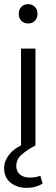

<svg xmlns="http://www.w3.org/2000/svg" viewBox="-22 -706 272 932"><path d="M150 0Q107 23 82 45.5Q57 68 57 100Q57 126 75 141Q93 156 122 156Q138 156 151 153.5Q164 151 174 147L185 185Q169 195 149.5 200.5Q130 206 107 206Q61 206 29.5 181Q-2 156 -2 109Q-2 90 5.5 73Q13 56 24.5 42Q36 28 50.5 17.5Q65 7 80 0V-470H150ZM115 -592Q95 -592 82 -605Q69 -618 69 -639Q69 -660 82 -673Q95 -686 115 -686Q133 -686 146.5 -673.5Q160 -661 160 -639Q160 -617 147 -604.5Q134 -592 115 -592Z"/></svg>

Font: Ek Mukta Light
Style: Regular
Weight: 300
Designer: Girish Dalvi and Yashodeep Gholap
Foundry: Ek Type
Version: Version 2.538;PS 1.002;hotconv 16.6.51;makeotf.lib2.5.65220;